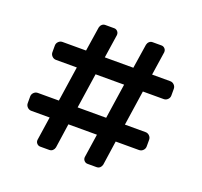

<svg xmlns="http://www.w3.org/2000/svg" viewBox="-110 -780 909 866"><g transform="rotate(20 344.5 -347.0)"><path d="M616 -517Q627 -517 635 -509Q643 -501 643 -490V-458Q643 -447 635 -439Q627 -431 616 -431H516L491 -263H590Q601 -263 609 -255Q617 -247 617 -236V-204Q617 -193 609 -185Q601 -177 590 -177H478L461 -60Q459 -51 452.5 -45Q446 -39 436 -39H393Q384 -39 377.5 -45.5Q371 -52 371 -61V-63L388 -177H251L234 -60Q232 -51 225.5 -45Q219 -39 209 -39H166Q157 -39 150.5 -45.5Q144 -52 144 -61V-63L161 -177H73Q62 -177 54 -185Q46 -193 46 -204V-236Q46 -247 54 -255Q62 -263 73 -263H174L199 -431H99Q88 -431 80 -439Q72 -447 72 -458V-490Q72 -501 80 -509Q88 -517 99 -517H212L230 -634Q232 -643 238.5 -649Q245 -655 254 -655H297Q306 -655 312.5 -648.5Q319 -642 319 -633V-630L302 -517H439L457 -634Q459 -643 465.5 -649Q472 -655 481 -655H524Q533 -655 539.5 -648.5Q546 -642 546 -633V-630L529 -517ZM401 -263 426 -431H289L264 -263Z"/></g></svg>

Font: Rubik
Style: Regular
Weight: 400
Designer: Hubert & Fischer
Foundry: Hubert & Fischer
Version: Version 1.100